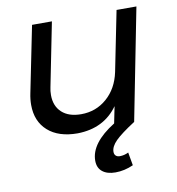

<svg xmlns="http://www.w3.org/2000/svg" viewBox="-83 -604 827 895"><g transform="rotate(-10 330.5 -156.5)"><path d="M622 -529 518 0H517Q452 42 425.5 68.5Q399 95 399 120Q399 132 406 138.5Q413 145 425 145Q446 145 466 135L477 197Q435 216 392 216Q353 216 330.5 198Q308 180 308 146Q308 63 425 -10L441 -89Q375 4 250 6Q160 6 109.5 -39Q59 -84 59 -162Q59 -189 65 -217L128 -529H222L162 -228Q158 -211 158 -191Q158 -139 190.5 -109Q223 -79 282 -79Q352 -79 403.5 -124Q455 -169 471 -245L528 -529Z"/></g></svg>

Font: Gontserrat
Style: Italic
Weight: 400
Italic angle: -11.3°
Designer: Julieta Ulanovsky
Foundry: Julieta Ulanovsky
Version: Version 6.001